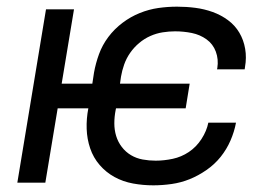

<svg xmlns="http://www.w3.org/2000/svg" viewBox="-20 -548 840 576"><path d="M440 8Q409 8 379 2.5Q349 -3 323.5 -17Q298 -31 279 -53Q260 -75 250.5 -103Q241 -131 240 -161.5Q239 -192 245 -223H153L116 0H32L118 -520H202L165 -297H257L262 -330Q267 -358 277 -385.5Q287 -413 305 -437Q323 -461 347.5 -479.5Q372 -498 399.5 -509Q427 -520 455 -524Q483 -528 511 -528Q539 -528 566 -524.5Q593 -521 618 -512Q643 -503 664 -487.5Q685 -472 698 -450Q711 -428 715.5 -401.5Q720 -375 715 -347L714 -340H631L632 -344Q636 -370 627.5 -393Q619 -416 599.5 -430Q580 -444 555.5 -449Q531 -454 505 -454Q487 -454 468 -451Q449 -448 431 -440Q413 -432 397.5 -419Q382 -406 370.5 -389.5Q359 -373 352.5 -354.5Q346 -336 343 -318L340 -297H549L537 -223H328L327 -218Q323 -198 323 -178Q323 -158 328.5 -140Q334 -122 345.5 -107Q357 -92 373 -82.5Q389 -73 408 -69.5Q427 -66 447 -66Q472 -66 498 -71.5Q524 -77 546.5 -92Q569 -107 584.5 -131Q600 -155 605 -180H688Q683 -153 671.5 -126.5Q660 -100 642 -77.5Q624 -55 599.5 -38Q575 -21 549 -10.5Q523 0 495 4Q467 8 440 8Z"/></svg>

Font: Iosevka Aile Oblique
Style: Regular
Weight: 400
Italic angle: -9°
Designer: Belleve Invis
Foundry: Belleve Invis
Version: Version 31.1.0; ttfautohint (v1.8.4)